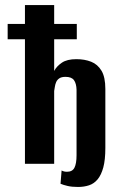

<svg xmlns="http://www.w3.org/2000/svg" viewBox="-20 -650 469 762"><path d="M289.5 92Q265.3 92 248.3 88Q231.2 84 220.2 79.3L224.5 26.5Q228.4 28.8 233.5 30.2Q238.7 31.7 245.9 31.7Q267.5 31.7 275.6 15.3Q283.8 -1 283.8 -34V-293.7Q283.1 -318.4 273.7 -331.7Q264.3 -345 240 -345Q224.4 -345 215.7 -339.3Q207 -333.5 203 -324.4Q199.1 -315.3 197.8 -306Q196.4 -296.7 195 -288.9V0H79V-494.1H10.4V-555H79V-630H195V-555H284.8V-494.1H195V-368.5Q204.7 -387 225.4 -401.1Q246 -415.2 283 -415.2Q315.9 -415.2 341.7 -405Q367.5 -394.8 382.8 -369.4Q398.1 -344 398.1 -296.9V-63.3Q398.1 -15.8 390 14.3Q381.8 44.5 367.5 61.7Q353.2 78.9 333.4 85.4Q313.5 92 289.5 92Z"/></svg>

Font: Alumni Sans SC Thin
Style: Regular
Weight: 100
Designer: Robert E. Leuschke
Foundry: Robert E. Leuschke
Version: Version 1.018